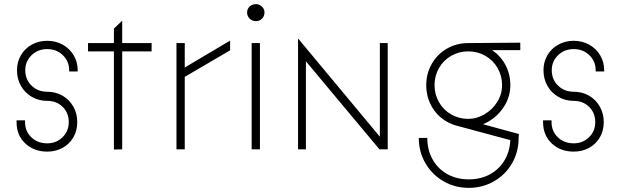

<svg xmlns="http://www.w3.org/2000/svg" viewBox="-20 -721 2997 927"><path d="M60 -131V-140H101V-131Q101 -87 131.5 -58Q162 -29 208 -29Q252 -29 282 -58.5Q312 -88 312 -131Q312 -176 282.5 -205Q253 -234 208 -234Q167 -234 133.5 -253.5Q100 -273 81 -306.5Q62 -340 62 -382Q62 -422 81 -454.5Q100 -487 133.5 -505.5Q167 -524 208 -524Q249 -524 282.5 -505.5Q316 -487 335.5 -454.5Q355 -422 355 -382V-376H314V-382Q314 -425 283.5 -454.5Q253 -484 208 -484Q163 -484 132.5 -454.5Q102 -425 102 -382Q102 -337 132.5 -307.5Q163 -278 208 -278Q249 -278 282 -259Q315 -240 334 -206.5Q353 -173 353 -131Q353 -90 334 -57.5Q315 -25 282 -7Q249 11 208 11Q144 11 102 -28.5Q60 -68 60 -131Z M530 -473H405V-513H530V-583L569 -620L570 -619V-513H712V-473H570V0L530 1Z M832 -513H872V-395L1091 -525V-478L872 -350V0H832Z M1235 -513V0H1195V-513ZM1173 -661Q1173 -678 1185.5 -689.5Q1198 -701 1216 -701Q1233 -701 1245 -689Q1257 -677 1257 -661Q1257 -643 1245 -631Q1233 -619 1216 -619Q1198 -619 1185.5 -631Q1173 -643 1173 -661Z M1419 -533H1421L1814 -61V-513H1852V0H1812L1457 -425V0H1419Z M2038 -310Q2038 -366 2064.5 -412.5Q2091 -459 2137.5 -486Q2184 -513 2241 -513Q2298 -513 2344.5 -486Q2391 -459 2417.5 -412.5Q2444 -366 2444 -310Q2444 -255 2414.5 -208Q2385 -161 2338 -134Q2291 -107 2241 -107Q2184 -107 2137.5 -133.5Q2091 -160 2064.5 -206.5Q2038 -253 2038 -310ZM2002 -55H2043Q2043 3 2068.5 48.5Q2094 94 2139.5 119.5Q2185 145 2243 145Q2302 145 2347.5 119.5Q2393 94 2418.5 48.5Q2444 3 2444 -55H2484Q2484 12 2452.5 67Q2421 122 2365.5 154Q2310 186 2243 186Q2176 186 2121 154Q2066 122 2034 67Q2002 12 2002 -55ZM2189 -113 2210 -149 2485 -74Q2484 -60 2484 -53.5Q2484 -47 2483 -34ZM2404 -310Q2404 -355 2382.5 -392.5Q2361 -430 2323.5 -451.5Q2286 -473 2241 -473Q2196 -473 2158.5 -451.5Q2121 -430 2099.5 -392.5Q2078 -355 2078 -310Q2078 -265 2099.5 -227.5Q2121 -190 2158.5 -168.5Q2196 -147 2241 -147Q2281 -147 2319 -169Q2357 -191 2380.5 -228.5Q2404 -266 2404 -310ZM2241 -513 2492 -515V-479H2241Z M2602 -131V-140H2643V-131Q2643 -87 2673.5 -58Q2704 -29 2750 -29Q2794 -29 2824 -58.5Q2854 -88 2854 -131Q2854 -176 2824.5 -205Q2795 -234 2750 -234Q2709 -234 2675.5 -253.5Q2642 -273 2623 -306.5Q2604 -340 2604 -382Q2604 -422 2623 -454.5Q2642 -487 2675.5 -505.5Q2709 -524 2750 -524Q2791 -524 2824.5 -505.5Q2858 -487 2877.5 -454.5Q2897 -422 2897 -382V-376H2856V-382Q2856 -425 2825.5 -454.5Q2795 -484 2750 -484Q2705 -484 2674.5 -454.5Q2644 -425 2644 -382Q2644 -337 2674.5 -307.5Q2705 -278 2750 -278Q2791 -278 2824 -259Q2857 -240 2876 -206.5Q2895 -173 2895 -131Q2895 -90 2876 -57.5Q2857 -25 2824 -7Q2791 11 2750 11Q2686 11 2644 -28.5Q2602 -68 2602 -131Z"/></svg>

Font: Lineal Thin
Style: Regular
Weight: 200
Designer: Created by Frank Adebiaye with contributions from Anton Moglia & Ariel Martín Pérez
Created by Frank ADEBIAYE with FontF
Foundry: Velvetyne Type Foundry
Version: Version 2.000;Glyphs 3.2 (3227)